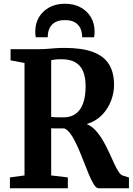

<svg xmlns="http://www.w3.org/2000/svg" viewBox="-20 -1006 713 1026"><path d="M33 0V-58L111 -68.5V-669.5L36.5 -683.5V-743H177.5Q208 -743 230.2 -744.8Q252.5 -746.5 274.2 -748.2Q296 -750 325 -750Q417.5 -750 476 -728.5Q534.5 -707 562 -663Q589.5 -619 589.5 -551.5Q589.5 -509.5 573.2 -467Q557 -424.5 524.8 -391.2Q492.5 -358 443 -343Q469.5 -332.5 491 -309Q512.5 -285.5 530 -255.2Q547.5 -225 562 -193.5Q576.5 -162 589 -134.5Q601.5 -107 613.2 -88.8Q625 -70.5 637 -67.5L669 -57.5V0H507Q494.5 0 481.2 -21Q468 -42 454 -76Q440 -110 425 -148.8Q410 -187.5 393.8 -224Q377.5 -260.5 360 -286.5Q342.5 -312.5 323.5 -320Q313.5 -320 303.8 -320Q294 -320 285.2 -320Q276.5 -320 268.5 -320Q260.5 -320 253.5 -320.5V-68.5L342.5 -58V0ZM320.5 -379Q357.5 -379 383.5 -397.2Q409.5 -415.5 423.5 -452.2Q437.5 -489 437.5 -545.5Q437.5 -592.5 424.2 -624.5Q411 -656.5 382.5 -673Q354 -689.5 307.5 -689.5Q293 -689.5 284 -688.8Q275 -688 268.5 -686.8Q262 -685.5 253.5 -684.5V-381.5Q262.5 -380 275 -379.5Q287.5 -379 299.8 -379Q312 -379 320.5 -379ZM327 -986Q374.5 -986 410.2 -966.8Q446 -947.5 465.8 -914Q485.5 -880.5 485.5 -837.5Q485.5 -828.5 484.8 -821.2Q484 -814 483 -807H419Q419 -811 418.8 -816.2Q418.5 -821.5 417.5 -827Q415 -846.5 405 -862.8Q395 -879 376 -888.8Q357 -898.5 327 -898.5Q297 -898.5 278 -888.8Q259 -879 249 -862.8Q239 -846.5 236.5 -827Q236 -821.5 235.5 -816.2Q235 -811 235 -807H171Q170 -814 169.2 -821.2Q168.5 -828.5 168.5 -837.5Q168.5 -880.5 188.2 -914Q208 -947.5 243.8 -966.8Q279.5 -986 327 -986Z"/></svg>

Font: Merriweather 24pt SemiCondensed
Style: Bold
Weight: 700
Width: 4
Designer: Eben Sorkin
Foundry: Eben Sorkin
Version: Version 2.100